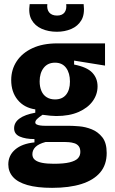

<svg xmlns="http://www.w3.org/2000/svg" viewBox="-20 -738 554 925"><path d="M231 167Q159 167 112 153.5Q65 140 42.5 114.5Q20 89 20 54Q20 11 53 -17.5Q86 -46 146 -52V-68Q103 -68 75.5 -80Q48 -92 48 -120Q48 -148 74 -167Q100 -186 150 -195V-211Q96 -219 65 -257Q34 -295 34 -352Q34 -403 60.5 -443Q87 -483 136.5 -506Q186 -529 256 -529H486V-422L337 -446V-427Q399 -415 424.5 -388Q450 -361 450 -322Q450 -283 426.5 -250.5Q403 -218 358.5 -198.5Q314 -179 251 -179Q239 -179 223 -180.5Q207 -182 185 -185Q167 -173 158.5 -164.5Q150 -156 150 -148Q150 -142 156.5 -138.5Q163 -135 174 -133.5Q185 -132 197 -132H311Q331 -132 361.5 -129.5Q392 -127 422 -115Q452 -103 473 -76.5Q494 -50 494 -1Q494 56 462.5 93Q431 130 372.5 148.5Q314 167 231 167ZM239 51Q288 51 316 44Q344 37 355.5 24.5Q367 12 367 -6Q367 -24 359 -34Q351 -44 338 -48Q325 -52 312 -53Q299 -54 290 -54H200Q166 -45 151 -30Q136 -15 136 5Q136 22 148 32Q160 42 183 46.5Q206 51 239 51ZM245 -259Q280 -259 298.5 -282Q317 -305 317 -345Q317 -386 298.5 -411Q280 -436 245 -436Q210 -436 190.5 -411Q171 -386 171 -346Q171 -320 179.5 -300Q188 -280 205 -269.5Q222 -259 245 -259ZM123 -718H208Q205 -692 217.5 -677.5Q230 -663 255 -663Q279 -663 290.5 -677.5Q302 -692 299 -718H383Q389 -669 372 -640.5Q355 -612 323.5 -598.5Q292 -585 254 -585Q213 -585 180.5 -599.5Q148 -614 132 -643Q116 -672 123 -718Z"/></svg>

Font: Bricolage Grotesque 36pt SemiCondensed
Style: Bold
Weight: 700
Width: 4
Designer: Mathieu Triay
Foundry: Atelier Triay
Version: Version 1.001;gftools[0.9.33.dev8+g029e19f]